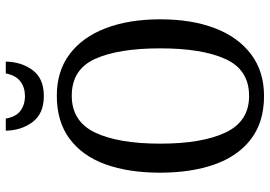

<svg xmlns="http://www.w3.org/2000/svg" viewBox="-158 -788 956 681"><g transform="rotate(-90 320.5 -448.0)"><path d="M320 10Q228 10 167.5 -36Q107 -82 77.5 -165Q48 -248 48 -359Q48 -470 77.5 -552Q107 -634 168 -679.5Q229 -725 321 -725Q408 -725 468.5 -679.5Q529 -634 560.5 -551.5Q592 -469 592 -358Q592 -247 560.5 -164.5Q529 -82 468 -36Q407 10 320 10ZM320 -43Q413 -43 451 -126.5Q489 -210 489 -358Q489 -507 451.5 -589.5Q414 -672 321 -672Q230 -672 190.5 -589.5Q151 -507 151 -358Q151 -210 190.5 -126.5Q230 -43 320 -43ZM320 -771Q258 -771 228 -810.5Q198 -850 197 -906H240Q246 -870 267.5 -854Q289 -838 320 -838Q350 -838 371.5 -854Q393 -870 400 -906H442Q441 -850 411.5 -810.5Q382 -771 320 -771Z"/></g></svg>

Font: Noto Serif Condensed
Style: Regular
Weight: 400
Width: 3
Designer: Monotype Design Team
Foundry: Monotype Imaging Inc.
Version: Version 2.013; ttfautohint (v1.8.4.7-5d5b)